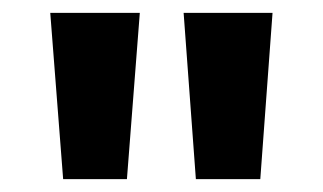

<svg xmlns="http://www.w3.org/2000/svg" viewBox="-20 -734 501 298"><path d="M197 -714 177 -456H78L58 -714ZM403 -714 384 -456H284L265 -714Z"/></svg>

Font: Noto Sans Thai SemiCondensed
Style: Bold
Weight: 700
Width: 4
Designer: Monotype Design Team
Foundry: Monotype Imaging Inc.
Version: Version 2.001